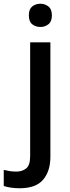

<svg xmlns="http://www.w3.org/2000/svg" viewBox="-78 -765 372 1025"><path d="M76 -683Q76 -716 94 -730.5Q112 -745 138 -745Q162 -745 180.5 -730.5Q199 -716 199 -683Q199 -650 180.5 -635.5Q162 -621 138 -621Q112 -621 94 -635.5Q76 -650 76 -683ZM26 240Q1 240 -21 236.5Q-43 233 -58 228V142Q-42 146 -26 148.5Q-10 151 9 151Q41 151 62 134Q83 117 83 68V-539H191V73Q191 148 152.5 194Q114 240 26 240Z"/></svg>

Font: Noto Sans Sora Sompeng Medium
Style: Regular
Weight: 500
Designer: Monotype Design Team. David Williams.
Foundry: Monotype Imaging Inc.
Version: Version 2.101; ttfautohint (v1.8.4.7-5d5b)